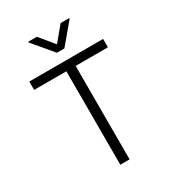

<svg xmlns="http://www.w3.org/2000/svg" viewBox="-221 -1066 1074 1188"><g transform="rotate(-30 316.0 -472.0)"><path d="M52.6 -667.6H283V0H349.4V-667.6H579.9V-727.3H52.6ZM231.5 -943.9H169.7V-938.9L289.8 -796.2H343L463.1 -938.9V-943.9H401.3L316.4 -840.9Z"/></g></svg>

Font: Karasuma Gothic
Style: Light
Weight: 300
Designer: Rasmus Andersson / Ryoko Nishizuka
Foundry: rsms
Version: Version 1.00